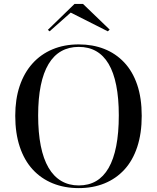

<svg xmlns="http://www.w3.org/2000/svg" viewBox="-20 -951 806 986"><path d="M384.5 -723Q455.9 -723 515.1 -699.8Q574.2 -676.6 617.6 -630.7Q661 -584.8 684.4 -516.3Q707.8 -447.7 707.8 -356.1Q707.8 -265.9 684.8 -196.4Q661.8 -126.8 618.9 -80.1Q576 -33.4 516.6 -9.2Q457.2 15 384.5 15Q311.1 15 251 -9.4Q191 -33.8 147.8 -80.7Q104.7 -127.7 81.5 -197.2Q58.3 -266.8 58.3 -356.5Q58.3 -441.7 81 -509.3Q103.8 -577 146.5 -624.6Q189.2 -672.3 249.5 -697.6Q309.8 -723 384.5 -723ZM384.5 -710.2Q333.8 -710.2 294.7 -688.2Q255.7 -666.2 229.3 -622.1Q202.9 -578 189.4 -512.1Q175.9 -446.3 175.9 -358.3Q175.9 -269.4 189.4 -202Q202.9 -134.6 229.3 -89.6Q255.7 -44.7 294.7 -21.7Q333.8 1.3 384.5 1.3Q435.1 1.3 473.5 -21Q511.8 -43.4 537.7 -88.3Q563.6 -133.3 576.8 -200.7Q590.1 -268 590.1 -358.7Q590.1 -447.2 576.8 -513.2Q563.6 -579.3 537.7 -623Q511.8 -666.6 473.5 -688.4Q435.1 -710.2 384.5 -710.2ZM234.6 -790.1 225.8 -797.7 362.6 -930.7H406.4L543.2 -799L533.7 -790.1L343.2 -886.3Z"/></svg>

Font: Kalnia Thin
Style: Regular
Weight: 100
Version: Version 1.105